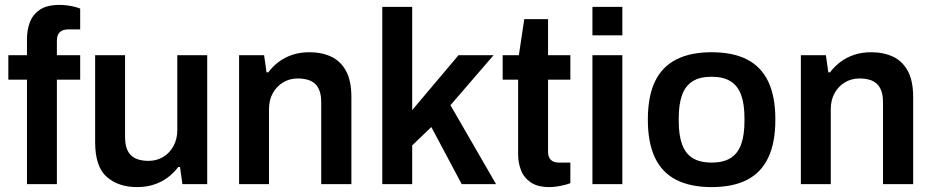

<svg xmlns="http://www.w3.org/2000/svg" viewBox="-20 -751 3805 783"><path d="M90 0V-426H14V-526H90V-593Q90 -628 101.5 -659.5Q113 -691 142 -711Q171 -731 223 -731Q238 -731 253.5 -729Q269 -727 283 -723.5Q297 -720 307 -716V-631H257Q235 -631 223.5 -619.5Q212 -608 212 -586V-526H307V-426H212V0Z M539 12Q463 12 415.5 -29.5Q368 -71 368 -171V-526H490V-193Q490 -165 496.5 -146.5Q503 -128 515.5 -116.5Q528 -105 546 -100Q564 -95 586 -95Q619 -95 645.5 -111Q672 -127 687.5 -155.5Q703 -184 703 -220V-526H825V0H724L714 -70H707Q689 -46 664.5 -27.5Q640 -9 608.5 1.5Q577 12 539 12Z M955 0V-526H1057L1067 -456H1074Q1092 -480 1116.5 -498.5Q1141 -517 1172.5 -527.5Q1204 -538 1242 -538Q1292 -538 1330.5 -520Q1369 -502 1391 -462Q1413 -422 1413 -355V0H1290V-333Q1290 -361 1283.5 -379.5Q1277 -398 1264.5 -409.5Q1252 -421 1234 -426Q1216 -431 1194 -431Q1161 -431 1134.5 -415Q1108 -399 1092.5 -371Q1077 -343 1077 -306V0Z M1539 0V-723H1661V-302L1850 -526H1993L1817 -322L2003 0H1863L1739 -233L1661 -158V0Z M2221 12Q2172 12 2144 -7.5Q2116 -27 2104.5 -57.5Q2093 -88 2093 -120V-426H2030V-526H2096L2118 -673H2215V-526H2306V-426H2215V-132Q2215 -111 2226 -99.5Q2237 -88 2259 -88H2306V-4Q2296 0 2281.5 3.5Q2267 7 2251 9.5Q2235 12 2221 12Z M2396 -607V-723H2518V-607ZM2396 0V-526H2518V0Z M2882 12Q2796 12 2738 -17.5Q2680 -47 2651 -108Q2622 -169 2622 -263Q2622 -358 2651 -418.5Q2680 -479 2738 -508.5Q2796 -538 2882 -538Q2969 -538 3026.5 -508.5Q3084 -479 3113 -418.5Q3142 -358 3142 -263Q3142 -169 3113 -108Q3084 -47 3026.5 -17.5Q2969 12 2882 12ZM2882 -88Q2930 -88 2959.5 -106.5Q2989 -125 3002.5 -162.5Q3016 -200 3016 -256V-270Q3016 -326 3002.5 -363.5Q2989 -401 2959.5 -419.5Q2930 -438 2882 -438Q2834 -438 2804.5 -419.5Q2775 -401 2761.5 -363.5Q2748 -326 2748 -270V-256Q2748 -200 2761.5 -162.5Q2775 -125 2804.5 -106.5Q2834 -88 2882 -88Z M3246 0V-526H3348L3358 -456H3365Q3383 -480 3407.5 -498.5Q3432 -517 3463.5 -527.5Q3495 -538 3533 -538Q3583 -538 3621.5 -520Q3660 -502 3682 -462Q3704 -422 3704 -355V0H3581V-333Q3581 -361 3574.5 -379.5Q3568 -398 3555.5 -409.5Q3543 -421 3525 -426Q3507 -431 3485 -431Q3452 -431 3425.5 -415Q3399 -399 3383.5 -371Q3368 -343 3368 -306V0Z"/></svg>

Font: Archivo SemiBold
Style: Regular
Weight: 600
Designer: Hector Gatti
Foundry: Omnibus-Type
Version: Version 2.001